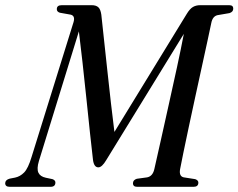

<svg xmlns="http://www.w3.org/2000/svg" viewBox="-46 -720 919 740"><path d="M167.5 -16Q167 0 149 0H-8.5Q-26 0 -26 -14Q-25.5 -27 -8.5 -31.5L12 -35.5Q31.5 -39.5 47 -55.2Q62.5 -71 76 -116L237.5 -635Q244.5 -659 226.5 -663.5L184.5 -671Q172.5 -675 173 -685Q173 -700 192 -700H307.5Q324 -700 332.8 -692.2Q341.5 -684.5 344.5 -663.5Q348.5 -626.5 354.5 -570.5Q360.5 -514.5 367.5 -450.2Q374.5 -386 381.5 -323.5Q388.5 -261 395 -211.5L673.5 -666Q685.5 -686 697.5 -693Q709.5 -700 725.5 -700H837.5Q853.5 -700 853 -686Q852.5 -674 838.5 -669.5L792 -661.5Q773.5 -657 768.5 -632Q763.5 -608.5 754 -564Q744.5 -519.5 732 -463Q719.5 -406.5 706.5 -346.2Q693.5 -286 681.5 -230.2Q669.5 -174.5 660.8 -131.5Q652 -88.5 648 -67.5Q643.5 -40.5 662 -36.5L706.5 -29.5Q719 -25 718.5 -15.5Q718 0 700 0H482.5Q466 0 466.5 -14.5Q467 -26.5 481.5 -31L521.5 -36.5Q543 -41 549 -69Q559 -113 573.5 -177.8Q588 -242.5 604.2 -315.8Q620.5 -389 636 -460.2Q651.5 -531.5 662.5 -589.5L363.5 -103Q347 -75 333 -75Q316.5 -75 312.5 -103Q307.5 -143.5 301 -206Q294.5 -268.5 287 -340Q279.5 -411.5 272 -479.5Q264.5 -547.5 258 -599L104 -99.5Q95 -69.5 102 -54.5Q109 -39.5 130.5 -35L156.5 -29.5Q168 -25 167.5 -16Z"/></svg>

Font: Fraunces 144pt S050
Style: Italic
Weight: 400
Italic angle: -16°
Version: Version 1.000; ttfautohint (v1.8.3)